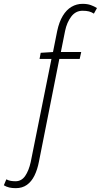

<svg xmlns="http://www.w3.org/2000/svg" viewBox="-133 -751 525 1000"><path d="M-51 229Q-70 229 -85 225.5Q-100 222 -113 214L-100 183Q-89 189 -77 191Q-65 193 -52 193Q-21 193 -2 165.5Q17 138 27 93L135 -444H73L79 -476L143 -480L165 -590Q175 -637 194 -668.5Q213 -700 239.5 -715.5Q266 -731 297 -731Q322 -731 340 -724.5Q358 -718 372 -709L356 -680Q344 -688 330.5 -691.5Q317 -695 297 -695Q261 -695 238 -664.5Q215 -634 206 -590L184 -480H290L282 -444H176L70 90Q62 132 46.5 163.5Q31 195 7 212Q-17 229 -51 229Z"/></svg>

Font: Source Sans 3 ExtraLight Light
Style: Italic
Weight: 300
Italic angle: -11°
Version: Version 3.052;hotconv 1.1.0;makeotfexe 2.6.0